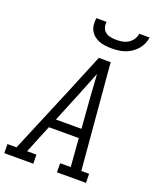

<svg xmlns="http://www.w3.org/2000/svg" viewBox="-183 -1057 954 1158"><g transform="rotate(20 293.5 -477.5)"><path d="M-12 0 -13 -58H45L226 -490L327 -735H403L461 -58H511L512 0H326L325 -58H393L379 -239H187L113 -58H173L174 0ZM211 -297H375L360 -490Q357 -527 355 -565Q353 -603 350 -640Q335 -603 320 -565Q305 -527 290 -490ZM379 -815Q358 -815 337.5 -817.5Q317 -820 298.5 -827Q280 -834 265 -846.5Q250 -859 241 -876Q232 -893 230 -913.5Q228 -934 231 -955H297Q294 -936 299.5 -918.5Q305 -901 319 -890.5Q333 -880 351.5 -876.5Q370 -873 389 -873Q408 -873 427.5 -876.5Q447 -880 464 -890.5Q481 -901 492.5 -918.5Q504 -936 507 -955H573Q570 -934 561 -913.5Q552 -893 537 -876Q522 -859 503 -846.5Q484 -834 463.5 -827Q443 -820 421.5 -817.5Q400 -815 379 -815Z"/></g></svg>

Font: Iosevka Etoile Light
Style: Italic
Weight: 300
Italic angle: -9°
Designer: Belleve Invis
Foundry: Belleve Invis
Version: Version 22.1.2; ttfautohint (v1.8.4)